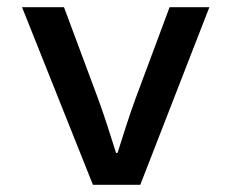

<svg xmlns="http://www.w3.org/2000/svg" viewBox="-20 -511 639 531"><path d="M237 0H368L559 -491H449L354 -236C336 -187 321 -138 305 -88H301C285 -138 270 -187 252 -236L157 -491H41Z"/></svg>

Font: Source Code Pro Semibold
Style: Regular
Weight: 600
Monospace: yes
Designer: Paul D. Hunt
Foundry: Adobe Systems Incorporated
Version: Version 1.017;PS 1.000;hotconv 1.0.70;makeotf.lib2.5.5900